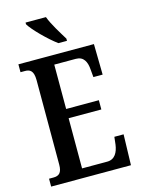

<svg xmlns="http://www.w3.org/2000/svg" viewBox="-136 -1007 794 1083"><g transform="rotate(-15 261.0 -465.5)"><path d="M273 -771H323V-784C300 -822 259 -886 243 -931H124V-921C144 -886 223 -807 273 -771ZM24 0H490L495 -179H441L436 -135C430 -91 411 -54 366 -54H219V-347H410V-401H219V-660H345C390 -660 407 -626 410 -579L414 -535H468L465 -714H24V-668H50C77 -668 100 -659 100 -601V-108C100 -60 82 -46 50 -46H24Z"/></g></svg>

Font: Noto Serif Hebrew ExtraCondensed SemiBold
Style: Regular
Weight: 600
Width: 2
Designer: Monotype Design Team
Foundry: Monotype Imaging Inc.
Version: Version 2.004